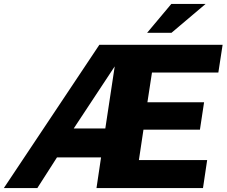

<svg xmlns="http://www.w3.org/2000/svg" viewBox="-56 -949 1144 969"><path d="M-36.5 0 445.5 -723H1067.5L1046 -583H711L688 -433H974L953 -294.5H668L645 -141H989.5L968.5 0H431L454 -154.5H231.5L132.5 0ZM316 -300.5H475.5L523 -614ZM808.5 -929H981.5L809.5 -783.5H686.5Z"/></svg>

Font: Public Sans ExtraBold
Style: Italic
Weight: 800
Italic angle: -8°
Designer: The Public Sans project authors (U.S. Web Design System). Libre Franklin designed by Pablo Impallari and Rodrigo Fuenzal
Version: Version 1.007; ttfautohint (v1.8.1) -l 8 -r 50 -G 200 -x 14 